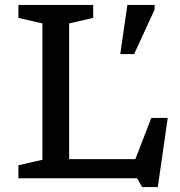

<svg xmlns="http://www.w3.org/2000/svg" viewBox="-20 -727 736 783"><path d="M623.5 36H560L539 0H55V-53L153 -75.5V-631.5L55 -654V-707H360V-654L262 -631.5V-78H532L597 -246H664ZM470.5 -506.5 499.5 -707H610.5V-688L527 -506.5Z"/></svg>

Font: Newsreader Caption
Style: Regular
Weight: 400
Designer: Hugues Gentile
Foundry: Production Type
Version: Version 1.001